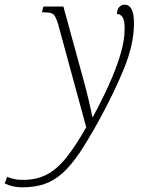

<svg xmlns="http://www.w3.org/2000/svg" viewBox="-160 -564 626 824"><path d="M-64 240Q-107 240 -140 223L-129 195Q-118 200 -101 204Q-84 208 -61 208Q-3 208 41 185Q85 162 125 112Q165 62 210 -18L90 -458Q80 -493 69.5 -502Q59 -511 32 -511H20L26 -536H112L200 -215Q211 -175 221 -132.5Q231 -90 236 -63H239Q275 -129 306 -197Q337 -265 356 -327.5Q375 -390 375 -440Q375 -478 365.5 -491Q356 -504 342 -504Q342 -523 351.5 -533.5Q361 -544 375 -544Q394 -544 404.5 -525Q415 -506 415 -463Q415 -374 371.5 -268Q328 -162 264 -46Q219 36 182 91Q145 146 109 178.5Q73 211 31.5 225.5Q-10 240 -64 240Z"/></svg>

Font: Noto Serif SemiCondensed ExtraLight
Style: Italic
Weight: 200
Width: 4
Italic angle: -12°
Designer: Monotype Design Team
Foundry: Monotype Imaging Inc.
Version: Version 2.013